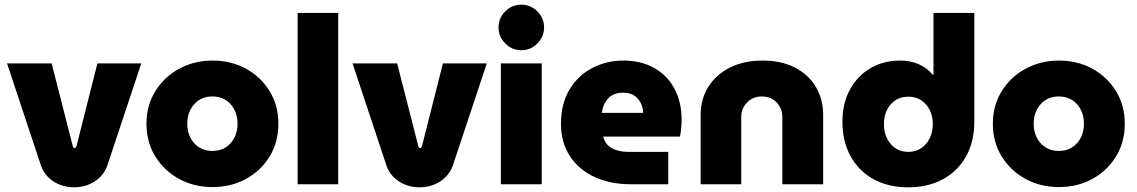

<svg xmlns="http://www.w3.org/2000/svg" viewBox="-20 -785 4844 818"><path d="M296 13Q248 13 209.5 -11Q171 -35 155 -78L10 -515H200L290 -163Q292 -154 298 -154Q303 -154 306 -163L395 -515H582L437 -79Q421 -36 382.5 -11.5Q344 13 296 13Z M885 12Q807 12 743.5 -22.5Q680 -57 642 -118Q604 -179 604 -258Q604 -336 642 -397Q680 -458 744 -492.5Q808 -527 886 -527Q964 -527 1027.5 -492.5Q1091 -458 1128.5 -397Q1166 -336 1166 -258Q1166 -179 1128.5 -118Q1091 -57 1027.5 -22.5Q964 12 885 12ZM885 -142Q933 -142 962.5 -175Q992 -208 992 -258Q992 -308 962.5 -341Q933 -374 885 -374Q837 -374 807.5 -341Q778 -308 778 -258Q778 -208 807.5 -175Q837 -142 885 -142Z M1248 0V-730H1421V0Z M1768 13Q1720 13 1681.5 -11Q1643 -35 1627 -78L1482 -515H1672L1762 -163Q1764 -154 1770 -154Q1775 -154 1778 -163L1867 -515H2054L1909 -79Q1893 -36 1854.5 -11.5Q1816 13 1768 13Z M2114 0V-515H2288V0ZM2201 -571Q2161 -571 2132.5 -600Q2104 -629 2104 -668Q2104 -708 2132.5 -736.5Q2161 -765 2201 -765Q2241 -765 2269.5 -736.5Q2298 -708 2298 -668Q2298 -629 2269.5 -600Q2241 -571 2201 -571Z M2667 0Q2580 0 2513 -31Q2446 -62 2408 -120Q2370 -178 2370 -257Q2370 -344 2407 -404.5Q2444 -465 2504.5 -496Q2565 -527 2636 -527Q2711 -527 2767 -495.5Q2823 -464 2853.5 -407Q2884 -350 2884 -274Q2884 -258 2882 -237.5Q2880 -217 2877 -203H2550Q2558 -170 2586 -154Q2614 -138 2657 -138H2827V0ZM2544 -304H2720Q2719 -340 2697 -365Q2675 -390 2634 -390Q2592 -390 2570 -364.5Q2548 -339 2544 -304Z M2965 0V-296Q2965 -362 2997.5 -414.5Q3030 -467 3089.5 -497Q3149 -527 3229 -527Q3309 -527 3367 -497Q3425 -467 3456 -414.5Q3487 -362 3487 -296V0H3313V-288Q3313 -322 3289 -348Q3265 -374 3226 -374Q3187 -374 3162.5 -348Q3138 -322 3138 -288V0Z M3850 13Q3934 13 3997.5 -21.5Q4061 -56 4096 -119Q4131 -182 4131 -267V-730H3957V-467H3953Q3930 -496 3894 -511.5Q3858 -527 3815 -527Q3744 -527 3688.5 -494.5Q3633 -462 3601 -403Q3569 -344 3569 -266Q3569 -184 3603 -121Q3637 -58 3700 -22.5Q3763 13 3850 13ZM3850 -138Q3803 -138 3774.5 -172Q3746 -206 3746 -257Q3746 -307 3774.5 -340Q3803 -373 3850 -373Q3896 -373 3925 -340Q3954 -307 3954 -257Q3954 -206 3925 -172Q3896 -138 3850 -138Z M4491 12Q4413 12 4349.5 -22.5Q4286 -57 4248 -118Q4210 -179 4210 -258Q4210 -336 4248 -397Q4286 -458 4350 -492.5Q4414 -527 4492 -527Q4570 -527 4633.5 -492.5Q4697 -458 4734.5 -397Q4772 -336 4772 -258Q4772 -179 4734.5 -118Q4697 -57 4633.5 -22.5Q4570 12 4491 12ZM4491 -142Q4539 -142 4568.5 -175Q4598 -208 4598 -258Q4598 -308 4568.5 -341Q4539 -374 4491 -374Q4443 -374 4413.5 -341Q4384 -308 4384 -258Q4384 -208 4413.5 -175Q4443 -142 4491 -142Z"/></svg>

Font: MuseoModerno ExtraBold
Style: Regular
Weight: 800
Designer: Pablo Cosgaya, Héctor Gatti, Marcela Romero, and the Authors of The MuseoModerno Project.
Foundry: Omnibus-Type Team
Version: Version 1.001